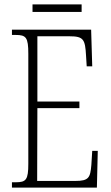

<svg xmlns="http://www.w3.org/2000/svg" viewBox="-20 -848 500 868"><path d="M127 -794H349V-828H127ZM34 0H418L422 -166H397L393 -102C388 -45 382 -30 320 -30H148L149 -359H339V-389H149V-684H294C358 -684 365 -670 369 -596L372 -548H397L392 -714H34V-690H51C98 -690 108 -679 108 -605V-108C108 -35 98 -24 51 -24H34Z"/></svg>

Font: Noto Serif Devanagari ExtraCondensed ExtraLight
Style: Regular
Weight: 200
Width: 2
Designer: Universal Thirst, Indian Type Foundry and the Monotype Design Team
Foundry: Monotype Imaging Inc.
Version: Version 2.004